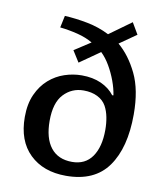

<svg xmlns="http://www.w3.org/2000/svg" viewBox="-89 -876 826 963"><g transform="rotate(10 324.0 -394.5)"><path d="M312 14Q196 14 127 -53Q58 -120 58 -241Q58 -308 80 -356.5Q102 -405 137.5 -436Q173 -467 216.5 -481.5Q260 -496 304 -496Q360 -496 402.5 -477Q445 -458 471 -424L477 -425Q472 -459 458 -497Q444 -535 424 -569.5Q404 -604 379 -628L276 -556L240 -613L323 -667Q289 -687 245 -698Q201 -709 155 -714L168 -775Q225 -772 284.5 -760.5Q344 -749 397 -722L509 -803L543 -745L457 -685Q515 -636 554.5 -554.5Q594 -473 594 -348Q594 -178 525.5 -82Q457 14 312 14ZM330 -60Q397 -60 432 -110Q467 -160 467 -247Q467 -281 461 -311.5Q455 -342 442 -366Q427 -393 397 -408Q367 -423 326 -423Q266 -423 225 -379.5Q184 -336 184 -244Q184 -155 221.5 -107.5Q259 -60 330 -60Z"/></g></svg>

Font: Literata 7pt Medium
Style: Regular
Weight: 500
Designer: Latin by Veronika Burian and Jose Scaglione. Greek by Irene Vlachou. Cyrillic by Vera Evstafieva.
Foundry: TypeTogether
Version: Version 3.002